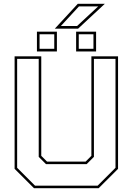

<svg xmlns="http://www.w3.org/2000/svg" viewBox="-20 -999 704 1019"><path d="M160.5 0 57.5 -103V-700H199V-172L229.5 -141.5H434.5L465 -172V-700H606.5V-103L503.5 0ZM166 -13.5H498L593 -108.5V-686.5H478.5V-166.5L440 -128H224L185.5 -166.5V-686.5H71V-108.5ZM384 -726V-831H490V-726ZM176 -726V-831H282V-726ZM190 -740H268V-817H190ZM398 -740H476V-817H398ZM271 -847 393 -979H536.5L394.5 -847ZM303 -861H389L501 -965H399Z"/></svg>

Font: Tourney Thin
Style: Regular
Weight: 100
Designer: Tyler Finck
Foundry: Etcetera Type Co
Version: Version 1.015